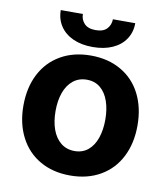

<svg xmlns="http://www.w3.org/2000/svg" viewBox="-82 -784 753 863"><g transform="rotate(10 295.0 -352.5)"><path d="M34.8 -263.2Q34.8 -345.3 66.5 -407Q98.1 -468.8 157.2 -502.9Q216.2 -537.1 295.2 -537.1Q374.3 -537.1 433.4 -502.9Q492.5 -468.8 523.9 -407Q555.4 -345.3 555.4 -263.2Q555.4 -182.2 523.9 -120.2Q492.5 -58.2 433.4 -24Q374.3 10.2 295.2 10.2Q216.2 10.2 157.2 -24Q98.1 -58.2 66.5 -120.2Q34.8 -182.2 34.8 -263.2ZM408.4 -264.4Q408.4 -311.3 395.7 -348.1Q383 -385 357.8 -406Q332.6 -427 296.3 -427Q259.5 -427 233.5 -406Q207.6 -385 194.4 -348.4Q181.3 -311.9 181.3 -264.4Q181.3 -216.9 194.4 -180.2Q207.6 -143.6 233.5 -122.6Q259.5 -101.6 296.3 -101.6Q332.6 -101.6 357.8 -122.6Q383 -143.6 395.7 -180.5Q408.4 -217.4 408.4 -264.4ZM295.2 -576.2Q244 -576.2 205.7 -593.4Q167.5 -610.6 146.6 -642.2Q125.7 -673.8 125.7 -714.8H226.6Q226.6 -689.2 243.5 -671.3Q260.4 -653.3 295.2 -653.3Q330 -653.3 346.6 -671Q363.2 -688.7 363.7 -714.8H465.6Q465.6 -673.8 444.7 -642.2Q423.8 -610.6 385.4 -593.4Q346.9 -576.2 295.2 -576.2Z"/></g></svg>

Font: Pretendard GOV Variable
Style: Regular
Weight: 400
Designer: Base glyphs from Inter by Rasmus Andersson; Hangul glyphs from Noto Sans CJK(Source Han Sans) by Jang Soo-young and Kang
Foundry: Kil Hyung-jin
Version: Version 1.307;Glyphs 3.2 (3192)